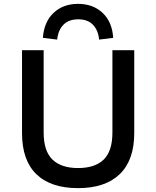

<svg xmlns="http://www.w3.org/2000/svg" viewBox="-20 -965 809 994"><path d="M384 9Q243 9 168.5 -63Q94 -135 94 -276V-705H206V-279Q206 -183 251.5 -139Q297 -95 384 -95Q472 -95 517 -139Q562 -183 562 -279V-705H675V-276Q675 -136 600 -63.5Q525 9 384 9ZM276 -760 202 -769Q208 -852 257.5 -898.5Q307 -945 384 -945Q462 -945 511.5 -898Q561 -851 566 -769L493 -760Q489 -807 462 -836Q435 -865 385 -865Q336 -865 308.5 -837Q281 -809 276 -760Z"/></svg>

Font: Nunito Sans 7pt SemiBold
Style: Regular
Weight: 600
Designer: Vernon Adams
Foundry: Vernon Adams
Version: Version 3.101;gftools[0.9.27]